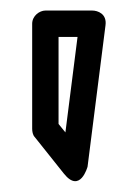

<svg xmlns="http://www.w3.org/2000/svg" viewBox="-20 -795 255 364"><path d="M127 -725 104 -544 91 -560V-725ZM180 -747C183 -769 165 -775 155 -775H66C55 -775 41 -765 41 -750V-551C41 -546 42 -539 46 -535L101 -466C132 -427 146 -479 146 -479Z"/></svg>

Font: Asimov
Style: NarOu
Weight: 500
Designer: Google
Version: Version 2.000980; 2014